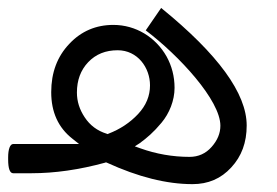

<svg xmlns="http://www.w3.org/2000/svg" viewBox="-35 -434 694 481"><path d="M-2 -73.2C-9.8 -73.2 -14.6 -60.1 -14.6 -40V-34.7C-14.6 -11.7 -10.3 0 -2 0H43.9C102.1 0 163.6 -8.8 228 -26.4L230.5 -27.3L232.9 -26.4C311 9.3 382.3 27.3 447.3 27.3C486.3 27.3 518.6 13.7 544.4 -14.6C570.3 -42.5 583 -77.1 583 -119.6C583 -199.7 511.7 -297.9 368.7 -414.1L330.1 -357.9C414.1 -294.4 517.1 -182.6 517.1 -119.1C517.1 -100.1 509.8 -82.5 495.1 -65.9C480.5 -49.3 461.9 -41 439.9 -41C397.5 -41 356 -48.3 316.4 -62.5L302.7 -67.4L314.9 -75.2C333 -88.4 350.1 -103 369.6 -126.5C389.2 -149.9 402.3 -182.1 402.3 -213.9C402.3 -242.2 395.5 -268.6 382.3 -292.5C355 -340.8 305.2 -371.6 249 -371.6C205.6 -371.6 168.5 -356 138.7 -324.2C108.4 -292.5 93.3 -252 93.3 -203.1C93.3 -153.3 110.8 -114.3 146.5 -86.4L163.1 -73.2ZM234.9 -98.1 231.9 -99.1C208.5 -106.4 190.4 -120.1 177.2 -140.1C164.1 -159.7 157.7 -180.2 157.7 -202.1C157.7 -232.9 167 -258.3 186 -278.3C205.1 -298.3 229.5 -308.1 259.8 -308.1C309.6 -308.1 340.8 -264.6 340.8 -220.2C340.8 -193.8 331.1 -169.9 311 -148.4C291 -127 266.1 -110.4 236.8 -99.1Z"/></svg>

Font: Shabnam Light
Style: Regular
Weight: 300
Foundry: DejaVu fonts team - Redesigned by Saber Rastikerdar - Based on Vazir font
Version: Version 5.0.1